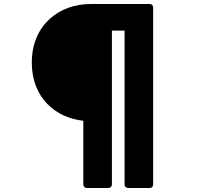

<svg xmlns="http://www.w3.org/2000/svg" viewBox="-20 -845 1040 954"><path d="M412 89H518C529 89 536 82 536 71V-693H599V71C599 82 606 89 617 89H723C735 89 741 82 741 71V-807C741 -818 735 -825 723 -825H428C278 -825 138 -724 138 -534C138 -359 257 -259 394 -245V71C394 82 401 89 412 89Z"/></svg>

Font: LINE Seed JP App_OTF ExtraBold
Style: Regular
Weight: 800
Designer: LINE & Fontrix & Fontworks
Version: Version 1.013